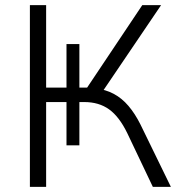

<svg xmlns="http://www.w3.org/2000/svg" viewBox="-20 -725 698 745"><path d="M96 0V-705H159V-385H238V-554H288V-385H318L532 -705H605L372 -361L350 -382Q389 -378 421 -361Q453 -344 478.5 -314Q504 -284 525 -242L643 0H573L474 -208Q443 -272 403.5 -300.5Q364 -329 307 -329H281L288 -338V-161H238V-329H159V0Z"/></svg>

Font: Nunito Sans 11pt Light
Style: Regular
Weight: 300
Version: Version 3.101;gftools[0.9.27]